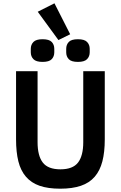

<svg xmlns="http://www.w3.org/2000/svg" viewBox="-20 -1128 730 1160"><path d="M207 -698V-269Q207 -187 238.5 -146Q270 -105 345 -105Q420 -105 451.5 -146Q483 -187 483 -269V-698H613V-286Q613 -209 598.5 -153Q584 -97 552 -60Q520 -23 468.5 -5.5Q417 12 344 12Q270 12 219.5 -5.5Q169 -23 137 -60Q105 -97 91 -153Q77 -209 77 -286V-698ZM208 -1057 309 -1108 404 -921 333 -886ZM237 -754Q198 -754 182 -770.5Q166 -787 166 -812V-833Q166 -858 182 -874.5Q198 -891 237 -891Q277 -891 292.5 -874.5Q308 -858 308 -833V-812Q308 -787 292.5 -770.5Q277 -754 237 -754ZM451 -754Q411 -754 395.5 -770.5Q380 -787 380 -812V-833Q380 -858 395.5 -874.5Q411 -891 451 -891Q490 -891 506 -874.5Q522 -858 522 -833V-812Q522 -787 506 -770.5Q490 -754 451 -754Z"/></svg>

Font: IBM Plex Sans SmBld
Style: Regular
Weight: 600
Designer: Mike Abbink, Paul van der Laan, Pieter van Rosmalen
Foundry: Bold Monday
Version: Version 3.005